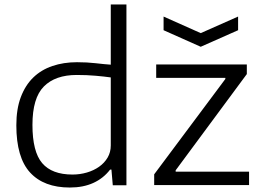

<svg xmlns="http://www.w3.org/2000/svg" viewBox="-20 -828 1174 858"><path d="M711 -754 877 -680 1044 -754V-693L877 -619L711 -693ZM669 -49 987 -475V-480H678V-540H1083V-497L765 -67V-61H1093V-1H669ZM292 10Q176 10 114.5 -57Q53 -124 53 -268Q53 -341 73 -394Q93 -447 128.5 -481.5Q164 -516 214 -533Q264 -550 324 -550Q369 -550 407.5 -545.5Q446 -541 475 -539V-808H545V0H484L478 -70H472Q442 -31 397 -10.5Q352 10 292 10ZM304 -48Q337 -48 368 -57Q399 -66 423 -83Q447 -100 461 -124Q475 -148 475 -178V-482Q447 -486 407.5 -489.5Q368 -493 323 -493Q227 -493 176 -441.5Q125 -390 125 -270Q125 -150 168.5 -99Q212 -48 304 -48Z"/></svg>

Font: Encode Sans Wide
Style: Light
Weight: 300
Designer: Pablo Impallari, Andres Torresi
Foundry: Pablo Impallari, Andres Torresi
Version: Version 1.000; ttfautohint (v1.00) -l 8 -r 50 -G 200 -x 14 -